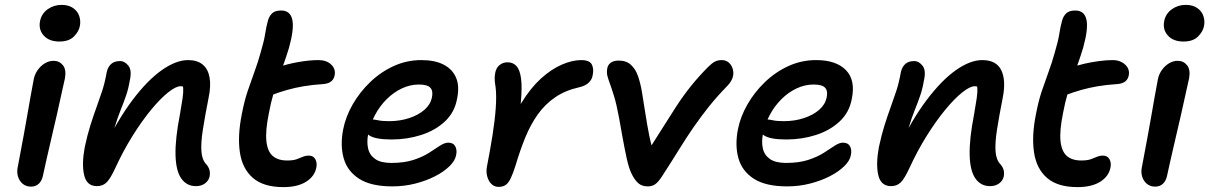

<svg xmlns="http://www.w3.org/2000/svg" viewBox="-20 -753 4951 786"><path d="M107 11Q87 11 73 -0.5Q59 -12 53.5 -31Q48 -50 53 -71Q67 -145 76.5 -196.5Q86 -248 92.5 -286Q99 -324 105 -357.5Q111 -391 118 -428Q122 -449 134.5 -466.5Q147 -484 164 -494Q181 -504 199 -504Q223 -504 237.5 -486Q252 -468 246 -433Q241 -412 232.5 -372.5Q224 -333 213 -284.5Q202 -236 190.5 -187.5Q179 -139 170 -98.5Q161 -58 156 -35Q152 -14 139.5 -1.5Q127 11 107 11ZM223 -583Q181 -583 159 -607.5Q137 -632 144 -667Q150 -697 175 -715Q200 -733 232 -733Q261 -733 279.5 -720Q298 -707 304.5 -687Q311 -667 307 -647Q303 -624 282.5 -603.5Q262 -583 223 -583Z M782 9Q744 9 722 -22.5Q700 -54 698.5 -119.5Q697 -185 717 -287Q724 -327 727.5 -351.5Q731 -376 730 -391Q729 -406 723 -415.5Q717 -425 707 -435Q729 -436 743 -428.5Q757 -421 762.5 -405.5Q768 -390 762 -364Q752 -386 742.5 -393Q733 -400 719 -400Q700 -400 668 -374.5Q636 -349 598.5 -303.5Q561 -258 522.5 -196.5Q484 -135 451 -63Q431 -20 415.5 -5.5Q400 9 377 9Q335 9 324.5 -36Q314 -81 327 -151Q338 -202 350 -240Q362 -278 374 -311Q386 -344 397.5 -378.5Q409 -413 417 -458Q422 -480 435.5 -491.5Q449 -503 471 -503Q491 -503 506 -483.5Q521 -464 511 -422Q506 -391 496.5 -363Q487 -335 474 -303Q461 -271 448 -227.5Q435 -184 424 -123L403 -141Q461 -262 522.5 -343.5Q584 -425 642.5 -466Q701 -507 750 -507Q788 -507 810 -488.5Q832 -470 838 -435.5Q844 -401 834 -353Q819 -277 810.5 -222.5Q802 -168 804.5 -133.5Q807 -99 824 -81Q833 -71 837 -59Q841 -47 838 -30Q834 -13 819 -2Q804 9 782 9Z M1140 13Q1059 13 1015.5 -24.5Q972 -62 962 -129.5Q952 -197 970 -286Q980 -339 994 -380.5Q1008 -422 1022 -460Q1036 -498 1047 -538Q1061 -585 1065.5 -614.5Q1070 -644 1077 -669Q1082 -687 1094 -698.5Q1106 -710 1131 -710Q1168 -710 1176.5 -673Q1185 -636 1163 -557Q1152 -521 1141 -490.5Q1130 -460 1119.5 -430.5Q1109 -401 1099 -367.5Q1089 -334 1081 -291Q1066 -218 1070.5 -175.5Q1075 -133 1096.5 -114.5Q1118 -96 1155 -96Q1180 -96 1194 -101Q1208 -106 1219.5 -111Q1231 -116 1244 -116Q1263 -116 1271 -101Q1279 -86 1275 -67Q1268 -31 1233 -9Q1198 13 1140 13ZM1090 -363Q1056 -349 1041.5 -362Q1027 -375 1032 -399Q1036 -423 1050.5 -441.5Q1065 -460 1110 -475Q1151 -490 1198.5 -498.5Q1246 -507 1284 -507Q1317 -507 1336 -488.5Q1355 -470 1350 -445Q1347 -429 1336 -420Q1325 -411 1305 -409Q1259 -406 1223.5 -400Q1188 -394 1156 -385Q1124 -376 1090 -363Z M1586 10Q1499 10 1450.5 -21Q1402 -52 1387 -105Q1372 -158 1385 -224Q1395 -275 1423.5 -325Q1452 -375 1495 -416.5Q1538 -458 1591.5 -482.5Q1645 -507 1705 -507Q1760 -507 1796 -488.5Q1832 -470 1847 -435Q1862 -400 1851 -348Q1841 -293 1801.5 -256Q1762 -219 1704.5 -200.5Q1647 -182 1583 -182Q1515 -182 1490.5 -199.5Q1466 -217 1470 -239Q1473 -251 1480.5 -257.5Q1488 -264 1503 -264Q1513 -264 1528.5 -260.5Q1544 -257 1573 -257Q1617 -257 1655 -269.5Q1693 -282 1717.5 -303.5Q1742 -325 1748 -353Q1754 -380 1742 -393.5Q1730 -407 1695 -407Q1659 -407 1625 -391Q1591 -375 1562.5 -346.5Q1534 -318 1514.5 -281Q1495 -244 1487 -203Q1481 -172 1487 -145Q1493 -118 1516 -102Q1539 -86 1582 -86Q1635 -86 1673 -98.5Q1711 -111 1736.5 -127.5Q1762 -144 1781 -156.5Q1800 -169 1815 -169Q1836 -169 1844 -153.5Q1852 -138 1847 -117Q1843 -95 1820 -72.5Q1797 -50 1761 -31.5Q1725 -13 1680 -1.5Q1635 10 1586 10Z M2021 12Q2004 12 1992 0.5Q1980 -11 1974.5 -31Q1969 -51 1974 -74Q1987 -141 1996.5 -201Q2006 -261 2009.5 -311Q2013 -361 2009 -395Q2005 -419 2005 -431.5Q2005 -444 2008 -458Q2012 -476 2025.5 -487Q2039 -498 2058 -498Q2080 -498 2094 -483Q2108 -468 2113 -432Q2118 -396 2112 -332Q2106 -268 2088 -172L2047 -182Q2076 -269 2114 -331Q2152 -393 2194.5 -431.5Q2237 -470 2280 -488.5Q2323 -507 2359 -507Q2394 -507 2403 -488.5Q2412 -470 2406 -444Q2404 -429 2391 -415.5Q2378 -402 2352 -396Q2294 -383 2252.5 -354.5Q2211 -326 2181.5 -284.5Q2152 -243 2130.5 -190.5Q2109 -138 2091 -77Q2080 -42 2070.5 -22.5Q2061 -3 2049.5 4.5Q2038 12 2021 12Z M2632 10Q2608 10 2593 -3Q2578 -16 2565 -43Q2554 -66 2545.5 -105Q2537 -144 2529 -188.5Q2521 -233 2514 -272Q2504 -326 2494 -358.5Q2484 -391 2477 -410Q2470 -429 2466.5 -442.5Q2463 -456 2466 -473Q2468 -487 2480 -496Q2492 -505 2513 -505Q2544 -505 2563 -487.5Q2582 -470 2592 -441Q2602 -412 2608 -376Q2615 -335 2622 -288.5Q2629 -242 2638 -197.5Q2647 -153 2660 -116L2622 -118Q2657 -173 2687.5 -221.5Q2718 -270 2747 -315Q2776 -360 2808.5 -400.5Q2841 -441 2880 -480Q2894 -494 2906 -500.5Q2918 -507 2935 -507Q2951 -507 2962.5 -497.5Q2974 -488 2979 -473Q2984 -458 2981 -442Q2979 -432 2973.5 -422.5Q2968 -413 2960 -404Q2915 -358 2882 -316.5Q2849 -275 2819.5 -232.5Q2790 -190 2759.5 -140.5Q2729 -91 2690 -31Q2675 -8 2662.5 1Q2650 10 2632 10Z M3202 10Q3115 10 3066.5 -21Q3018 -52 3003 -105Q2988 -158 3001 -224Q3011 -275 3039.5 -325Q3068 -375 3111 -416.5Q3154 -458 3207.5 -482.5Q3261 -507 3321 -507Q3403 -507 3443 -466Q3483 -425 3467 -348Q3457 -293 3417.5 -256Q3378 -219 3320.5 -200.5Q3263 -182 3199 -182Q3131 -182 3106.5 -199.5Q3082 -217 3086 -239Q3089 -251 3096.5 -257.5Q3104 -264 3119 -264Q3129 -264 3144.5 -260.5Q3160 -257 3189 -257Q3233 -257 3271 -269.5Q3309 -282 3333.5 -303.5Q3358 -325 3364 -353Q3370 -380 3358 -393.5Q3346 -407 3311 -407Q3275 -407 3241 -391Q3207 -375 3178.5 -346.5Q3150 -318 3130.5 -281Q3111 -244 3103 -203Q3097 -172 3103 -145Q3109 -118 3132 -102Q3155 -86 3198 -86Q3251 -86 3289 -98.5Q3327 -111 3352.5 -127.5Q3378 -144 3397 -156.5Q3416 -169 3431 -169Q3452 -169 3460 -153.5Q3468 -138 3463 -117Q3459 -95 3436 -72.5Q3413 -50 3377 -31.5Q3341 -13 3296 -1.5Q3251 10 3202 10Z M4033 9Q3995 9 3973 -22.5Q3951 -54 3949.5 -119.5Q3948 -185 3968 -287Q3975 -327 3978.5 -351.5Q3982 -376 3981 -391Q3980 -406 3974 -415.5Q3968 -425 3958 -435Q3980 -436 3994 -428.5Q4008 -421 4013.5 -405.5Q4019 -390 4013 -364Q4003 -386 3993.5 -393Q3984 -400 3970 -400Q3951 -400 3919 -374.5Q3887 -349 3849.5 -303.5Q3812 -258 3773.5 -196.5Q3735 -135 3702 -63Q3682 -20 3666.5 -5.5Q3651 9 3628 9Q3586 9 3575.5 -36Q3565 -81 3578 -151Q3589 -202 3601 -240Q3613 -278 3625 -311Q3637 -344 3648.5 -378.5Q3660 -413 3668 -458Q3673 -480 3686.5 -491.5Q3700 -503 3722 -503Q3742 -503 3757 -483.5Q3772 -464 3762 -422Q3757 -391 3747.5 -363Q3738 -335 3725 -303Q3712 -271 3699 -227.5Q3686 -184 3675 -123L3654 -141Q3712 -262 3773.5 -343.5Q3835 -425 3893.5 -466Q3952 -507 4001 -507Q4059 -507 4079 -465.5Q4099 -424 4085 -353Q4070 -277 4061.5 -222.5Q4053 -168 4055.5 -133.5Q4058 -99 4075 -81Q4084 -71 4088 -59Q4092 -47 4089 -30Q4085 -13 4070 -2Q4055 9 4033 9Z M4391 13Q4310 13 4266.5 -24.5Q4223 -62 4213 -129.5Q4203 -197 4221 -286Q4231 -339 4245 -380.5Q4259 -422 4273 -460Q4287 -498 4298 -538Q4312 -585 4316.5 -614.5Q4321 -644 4328 -669Q4333 -687 4345 -698.5Q4357 -710 4382 -710Q4419 -710 4427.5 -673Q4436 -636 4414 -557Q4403 -521 4392 -490.5Q4381 -460 4370.5 -430.5Q4360 -401 4350 -367.5Q4340 -334 4332 -291Q4317 -218 4321.5 -175.5Q4326 -133 4347.5 -114.5Q4369 -96 4406 -96Q4431 -96 4445 -101Q4459 -106 4470.5 -111Q4482 -116 4495 -116Q4514 -116 4522 -101Q4530 -86 4526 -67Q4519 -31 4484 -9Q4449 13 4391 13ZM4341 -363Q4307 -349 4292.5 -362Q4278 -375 4283 -399Q4287 -423 4301.5 -441.5Q4316 -460 4361 -475Q4388 -485 4418.5 -492Q4449 -499 4479.5 -503Q4510 -507 4535 -507Q4557 -507 4573 -498Q4589 -489 4596.5 -475.5Q4604 -462 4601 -445Q4598 -429 4587 -420Q4576 -411 4556 -409Q4510 -406 4474.5 -400Q4439 -394 4407 -385Q4375 -376 4341 -363Z M4709 11Q4689 11 4675 -0.5Q4661 -12 4655.5 -31Q4650 -50 4655 -71Q4669 -145 4678.5 -196.5Q4688 -248 4694.5 -286Q4701 -324 4707 -357.5Q4713 -391 4720 -428Q4724 -449 4736.5 -466.5Q4749 -484 4766 -494Q4783 -504 4801 -504Q4825 -504 4839.5 -486Q4854 -468 4848 -433Q4843 -412 4834.5 -372.5Q4826 -333 4815 -284.5Q4804 -236 4792.5 -187.5Q4781 -139 4772 -98.5Q4763 -58 4758 -35Q4754 -14 4741.5 -1.5Q4729 11 4709 11ZM4825 -583Q4783 -583 4761 -607.5Q4739 -632 4746 -667Q4752 -697 4777 -715Q4802 -733 4834 -733Q4863 -733 4881.5 -720Q4900 -707 4906.5 -687Q4913 -667 4909 -647Q4905 -624 4884.5 -603.5Q4864 -583 4825 -583Z"/></svg>

Font: Shantell Sans Medium
Style: Italic
Weight: 500
Italic angle: -11°
Designer: Stephen Nixon, Anya Danilova, Shantell Martin
Foundry: Arrow Type
Version: Version 1.011;[c5ecc13dd]